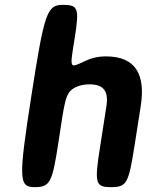

<svg xmlns="http://www.w3.org/2000/svg" viewBox="-20 -770 604 790"><path d="M347 -423C407 -423 427 -395 418 -334L392 -167C368 -15 372 0 437 0C501 0 509 -15 533 -167L559 -333C579 -460 541 -538 416 -538C383 -538 355 -531 330 -519C264 -488 267 -484 287 -611C307 -737 302 -750 238 -750C173 -750 162 -716 109 -375C56 -34 57 0 122 0C186 0 195 -17 221 -188C247 -358 248 -388 289 -410C305 -418 325 -423 347 -423Z"/></svg>

Font: Asimov Print
Style: AIt
Weight: 500
Designer: Google
Version: Version 2.000980: 2014